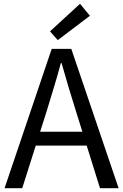

<svg xmlns="http://www.w3.org/2000/svg" viewBox="-20 -990 648 1010"><path d="M4 0 252 -733H355L604 0H506L378 -410Q358 -473 340 -533.5Q322 -594 304 -658H300Q283 -594 264.5 -533.5Q246 -473 227 -410L97 0ZM133 -224V-297H471V-224ZM284 -779 243 -825 401 -970 453 -907Z"/></svg>

Font: Noto Sans TC Thin
Style: Regular
Weight: 400
Version: Version 2.004-H2;hotconv 1.0.118;makeotfexe 2.5.65603